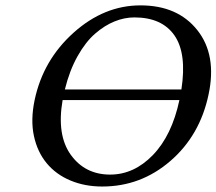

<svg xmlns="http://www.w3.org/2000/svg" viewBox="-20 -678 798 708"><path d="M749 -329.1Q717.3 -178.7 608.4 -84.5Q499.5 9.8 356.9 9.8Q292.5 9.8 239.5 -12.5Q186.5 -34.7 152.1 -76.2Q117.7 -117.7 105 -177Q92.3 -236.3 107.9 -310.1Q139.2 -457 251.5 -557.6Q363.8 -658.2 498 -658.2Q635.3 -658.2 707.8 -566.7Q780.3 -475.1 749 -329.1ZM648.9 -348.1Q669.4 -481 623.3 -547.4Q577.1 -613.8 475.6 -613.8Q439 -613.8 402.6 -599.1Q366.2 -584.5 331.1 -554.2Q295.9 -523.9 266.1 -470.9Q236.3 -418 219.2 -348.1ZM641.6 -309.1H210.9Q188.5 -180.2 241 -107.2Q293.5 -34.2 386.2 -34.2Q474.1 -34.2 543.9 -106.4Q613.8 -178.7 641.6 -309.1Z"/></svg>

Font: Linux Biolinum
Style: Italic
Weight: 400
Italic angle: -12°
Designer: Philipp H. Poll
Foundry: Philipp H. Poll
Version: Version 1.1.3 ; ttfautohint (v0.9)